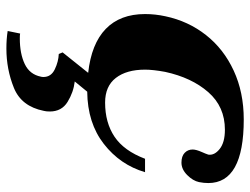

<svg xmlns="http://www.w3.org/2000/svg" viewBox="-111 -409 783 601"><g transform="rotate(90 280.5 -108.5)"><path d="M553 -369Q553 -355 550 -340Q546 -321 528 -303Q510 -285 489 -285Q469 -285 458.5 -295Q448 -305 448 -320Q448 -331 456 -349Q461 -360 464 -369Q467 -388 446.5 -404.5Q426 -421 386 -421Q314 -421 268.5 -369Q223 -317 205 -234Q198 -196 198 -171Q198 -113 224 -79.5Q250 -46 301 -46Q364 -46 408 -75.5Q452 -105 477 -171H519Q496 -93 430.5 -42Q365 9 267 10L235 49Q269 53 299 71.5Q329 90 329 127Q329 139 327 146Q313 216 255 239.5Q197 263 132 263Q102 263 77 259L85 220Q89 221 100 221Q148 221 180.5 205.5Q213 190 220 155Q221 152 221 147Q221 123 197 111.5Q173 100 149 99L144 87L208 7Q117 -3 70.5 -48Q24 -93 24 -171Q24 -203 31 -235Q46 -306 89.5 -361.5Q133 -417 201 -448.5Q269 -480 354 -480Q553 -480 553 -369Z"/></g></svg>

Font: Taviraj
Style: Bold Italic
Weight: 700
Italic angle: -12°
Designer: Katatrad Team
Foundry: CadsonDemak
Version: Version 1.001